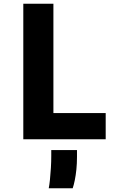

<svg xmlns="http://www.w3.org/2000/svg" viewBox="-20 -747 640 1030"><path d="M105 0V-727H266.5V-49L170 -140.5H547V0ZM241.5 263Q245 245.5 248 216.5Q251 187.5 253 153.8Q255 120 255 89.5V58H393V94.5Q393 130 389.8 162Q386.5 194 381.2 219.8Q376 245.5 370 263Z"/></svg>

Font: Spline Sans Mono
Style: Bold
Weight: 700
Designer: Eben Sorkin, Mirko Velimirovic
Foundry: Sorkin Type
Version: Version 1.004